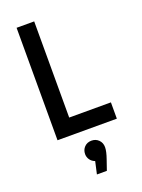

<svg xmlns="http://www.w3.org/2000/svg" viewBox="-174 -767 818 1107"><g transform="rotate(-20 234.5 -213.5)"><path d="M75 0V-690H183V-100H439V0ZM319 131Q319 157 303 202L282 263H221L238 187Q219 180 208 164.5Q197 149 197 130Q197 104 214 86.5Q231 69 258 69Q284 69 301.5 86.5Q319 104 319 131Z"/></g></svg>

Font: Radio Canada Condensed Medium
Style: Regular
Weight: 500
Width: 3
Designer: Charles Daoud, Etienne Aubert Bonn, Alexandre Saumier Demers, Jacques Le Bailly
Foundry: Radio-Canada
Version: Version 2.104; ttfautohint (v1.8.4.7-5d5b);gftools[0.9.28.de